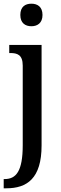

<svg xmlns="http://www.w3.org/2000/svg" viewBox="-28 -779 328 1039"><path d="M142 -637C174 -637 202 -654 202 -698C202 -743 174 -759 142 -759C109 -759 82 -743 82 -698C82 -654 109 -637 142 -637ZM-8 240H6C118 240 197 187 197 8V-536H22V-492H28C65 -492 95 -483 95 -424V7C95 148 59 190 -3 190H-8Z"/></svg>

Font: Noto Serif Georgian Condensed Medium
Style: Regular
Weight: 500
Width: 3
Designer: Monotype Design Team, Akaki Razmadze
Foundry: Google LLC
Version: Version 2.003